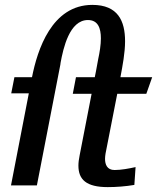

<svg xmlns="http://www.w3.org/2000/svg" viewBox="-20 -759 661 786"><path d="M25 0H131L227 -494L228 -502C239 -561 264 -677 340 -677C381 -677 393 -644 393 -602C393 -575 388 -545 382 -517L373 -468L368 -443H291L278 -375H355L306 -123C303 -108 301 -94 301 -81C301 -24 333 7 421 7C456 7 495 4 530 -2L535 -75C508 -69 476 -63 449 -63C418 -63 410 -86 410 -109C410 -116 411 -123 412 -130L460 -375H579L603 -443H473C482 -491 492 -543 492 -590C492 -673 463 -739 358 -739C192 -739 133 -555 111 -443H39L26 -377H98Z"/></svg>

Font: KpSans
Style: BoldItalic
Weight: 700
Italic angle: -11°
Version: Version 0.66